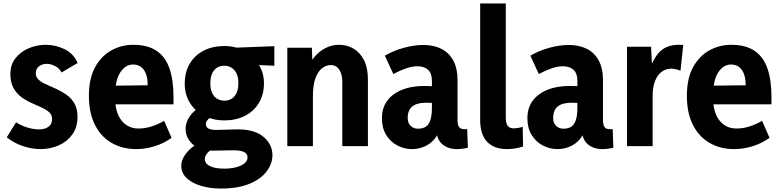

<svg xmlns="http://www.w3.org/2000/svg" viewBox="-20 -845 4502 1110"><path d="M214 17Q165 17 113.5 0Q62 -17 19 -51L73 -138Q101 -119 137.5 -108Q174 -97 206 -97Q238 -97 259.5 -111.5Q281 -126 281 -158Q281 -182 263.5 -197Q246 -212 218.5 -224.5Q191 -237 160.5 -250.5Q130 -264 102.5 -284.5Q75 -305 57.5 -337Q40 -369 40 -418Q40 -471 69.5 -508.5Q99 -546 146 -566Q193 -586 244 -586Q300 -586 352 -561.5Q404 -537 429 -481L336 -426Q323 -451 298 -463.5Q273 -476 249 -476Q233 -476 218.5 -469.5Q204 -463 195.5 -451Q187 -439 187 -420Q187 -398 204.5 -383Q222 -368 249.5 -356Q277 -344 307.5 -330Q338 -316 365.5 -296.5Q393 -277 410.5 -246.5Q428 -216 428 -170Q428 -109 398 -67.5Q368 -26 319.5 -4.5Q271 17 214 17Z M767 17Q688 17 626 -18.5Q564 -54 529 -123Q494 -192 494 -291Q494 -391 529.5 -456Q565 -521 623.5 -553.5Q682 -586 750 -586Q834 -586 885.5 -551Q937 -516 960 -448.5Q983 -381 983 -285V-242H577L579 -349L834 -352Q834 -382 828 -404.5Q822 -427 811 -442Q800 -457 784.5 -464.5Q769 -472 749 -472Q705 -472 675 -426Q645 -380 645 -286Q645 -195 682.5 -148.5Q720 -102 780 -102Q817 -102 853 -113Q889 -124 929 -146L972 -48Q923 -14 870.5 1.5Q818 17 767 17Z M1358 -364Q1358 -398 1347.5 -420Q1337 -442 1318.5 -453.5Q1300 -465 1276 -465Q1253 -465 1235 -454Q1217 -443 1206.5 -420.5Q1196 -398 1196 -363Q1196 -330 1206.5 -307.5Q1217 -285 1235.5 -274Q1254 -263 1278 -263Q1301 -263 1319 -274Q1337 -285 1347.5 -307.5Q1358 -330 1358 -364ZM1506 -363Q1506 -299 1477 -250.5Q1448 -202 1396.5 -175.5Q1345 -149 1278 -149Q1211 -149 1159 -176Q1107 -203 1077.5 -251Q1048 -299 1048 -361Q1048 -427 1076.5 -476Q1105 -525 1157 -552Q1209 -579 1278 -579Q1342 -579 1393.5 -550Q1445 -521 1475.5 -472.5Q1506 -424 1506 -363ZM1566 -578V-465L1385 -473L1278 -567ZM1178 -41 1231 3Q1197 19 1180.5 38Q1164 57 1164 74Q1164 100 1193 115Q1222 130 1277 130Q1335 130 1373 112Q1411 94 1411 65Q1411 42 1388 32.5Q1365 23 1325 24L1211 26Q1160 27 1125 9.5Q1090 -8 1071.5 -37Q1053 -66 1053 -99Q1053 -142 1084 -182Q1115 -222 1179 -241L1196 -166Q1183 -157 1176.5 -147Q1170 -137 1170 -129Q1170 -109 1187 -101Q1204 -93 1235 -94L1345 -97Q1449 -99 1502 -55Q1555 -11 1555 52Q1555 100 1522.5 144.5Q1490 189 1423.5 217Q1357 245 1256 245Q1196 245 1144 230Q1092 215 1060 185.5Q1028 156 1028 113Q1028 73 1065 31Q1102 -11 1178 -41Z M1959 0V-371Q1959 -415 1941.5 -442Q1924 -469 1892 -469Q1866 -469 1842.5 -451Q1819 -433 1804 -394Q1789 -355 1789 -290V0H1641V-569H1783L1789 -398H1743Q1766 -492 1820.5 -539Q1875 -586 1941 -586Q1987 -586 2024.5 -563.5Q2062 -541 2084.5 -497Q2107 -453 2107 -386V0Z M2501 -114H2525Q2516 -69 2491 -40Q2466 -11 2432 3Q2398 17 2362 17Q2317 17 2277 -4Q2237 -25 2212.5 -65Q2188 -105 2188 -162Q2188 -249 2254.5 -298.5Q2321 -348 2435 -348Q2455 -348 2487.5 -346.5Q2520 -345 2543 -340V-244Q2518 -248 2495.5 -249.5Q2473 -251 2444 -251Q2408 -251 2384 -241.5Q2360 -232 2348.5 -212.5Q2337 -193 2337 -162Q2337 -134 2354 -117.5Q2371 -101 2396 -101Q2425 -101 2442.5 -113Q2460 -125 2468.5 -152Q2477 -179 2477 -223V-377Q2477 -422 2454 -442Q2431 -462 2393 -462Q2363 -462 2327 -449.5Q2291 -437 2254 -417L2205 -523Q2254 -552 2314 -568.5Q2374 -585 2428 -585Q2488 -585 2532 -562.5Q2576 -540 2600.5 -495Q2625 -450 2625 -382V-151Q2625 -123 2634 -110.5Q2643 -98 2665 -98Q2668 -98 2672.5 -98Q2677 -98 2681 -99L2685 9Q2669 13 2652.5 15Q2636 17 2622 17Q2568 17 2534.5 -13.5Q2501 -44 2501 -114Z M2756 -151V-825H2904V-165Q2904 -131 2915.5 -117Q2927 -103 2949 -103Q2960 -103 2975.5 -105.5Q2991 -108 3002 -112L3004 2Q2979 10 2956 13.5Q2933 17 2912 17Q2837 17 2796.5 -25Q2756 -67 2756 -151Z M3342 -114H3366Q3357 -69 3332 -40Q3307 -11 3273 3Q3239 17 3203 17Q3158 17 3118 -4Q3078 -25 3053.5 -65Q3029 -105 3029 -162Q3029 -249 3095.5 -298.5Q3162 -348 3276 -348Q3296 -348 3328.5 -346.5Q3361 -345 3384 -340V-244Q3359 -248 3336.5 -249.5Q3314 -251 3285 -251Q3249 -251 3225 -241.5Q3201 -232 3189.5 -212.5Q3178 -193 3178 -162Q3178 -134 3195 -117.5Q3212 -101 3237 -101Q3266 -101 3283.5 -113Q3301 -125 3309.5 -152Q3318 -179 3318 -223V-377Q3318 -422 3295 -442Q3272 -462 3234 -462Q3204 -462 3168 -449.5Q3132 -437 3095 -417L3046 -523Q3095 -552 3155 -568.5Q3215 -585 3269 -585Q3329 -585 3373 -562.5Q3417 -540 3441.5 -495Q3466 -450 3466 -382V-151Q3466 -123 3475 -110.5Q3484 -98 3506 -98Q3509 -98 3513.5 -98Q3518 -98 3522 -99L3526 9Q3510 13 3493.5 15Q3477 17 3463 17Q3409 17 3375.5 -13.5Q3342 -44 3342 -114Z M3605 0V-575H3744L3753 -398H3723Q3744 -487 3785.5 -536.5Q3827 -586 3903 -586Q3910 -586 3916.5 -586Q3923 -586 3930 -585L3914 -436Q3886 -448 3860 -448Q3829 -448 3804.5 -429.5Q3780 -411 3766.5 -375.5Q3753 -340 3753 -289V0Z M4224 17Q4145 17 4083 -18.5Q4021 -54 3986 -123Q3951 -192 3951 -291Q3951 -391 3986.5 -456Q4022 -521 4080.5 -553.5Q4139 -586 4207 -586Q4291 -586 4342.5 -551Q4394 -516 4417 -448.5Q4440 -381 4440 -285V-242H4034L4036 -349L4291 -352Q4291 -382 4285 -404.5Q4279 -427 4268 -442Q4257 -457 4241.5 -464.5Q4226 -472 4206 -472Q4162 -472 4132 -426Q4102 -380 4102 -286Q4102 -195 4139.5 -148.5Q4177 -102 4237 -102Q4274 -102 4310 -113Q4346 -124 4386 -146L4429 -48Q4380 -14 4327.5 1.5Q4275 17 4224 17Z"/></svg>

Font: Yaldevi
Style: Bold
Weight: 700
Designer: Sol Matas, Rajitha Manaperi, Kosala Senevirathne
Foundry: Mooniak
Version: Version 1.100